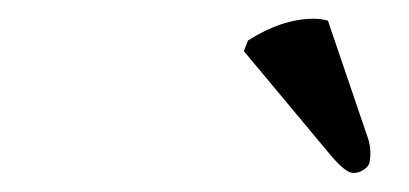

<svg xmlns="http://www.w3.org/2000/svg" viewBox="-20 -721 432 203"><path d="M326.7 -699.2 369.6 -573.2Q373 -561 370.6 -548.8Q369.6 -544.9 364.5 -541.5Q359.4 -538.1 353.5 -538.1Q345.2 -538.1 328.6 -558.1L237.8 -667L242.2 -678.2Q278.3 -701.2 312 -701.2Q318.8 -701.2 326.7 -699.2Z"/></svg>

Font: Linux Biolinum G
Style: Italic
Weight: 400
Italic angle: -12°
Designer: Philipp H. Poll
Foundry: Philipp H. Poll
Version: Version 0.5.1